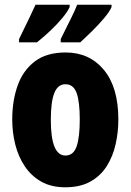

<svg xmlns="http://www.w3.org/2000/svg" viewBox="-20 -786 556 816"><path d="M483 -278Q483 -225 471.5 -173.5Q460 -122 434 -80.5Q408 -39 364.5 -14.5Q321 10 257 10Q198 10 155.5 -14Q113 -38 85.5 -79Q58 -120 45 -171.5Q32 -223 32 -278Q32 -358 55 -422.5Q78 -487 128 -525Q178 -563 259 -563Q360 -563 421.5 -489Q483 -415 483 -278ZM196 -276Q196 -125 258 -125Q292 -125 305.5 -163.5Q319 -202 319 -278Q319 -354 305.5 -391Q292 -428 258 -428Q226 -428 211 -391Q196 -354 196 -276ZM454 -756Q446 -737 423 -709.5Q400 -682 372 -654.5Q344 -627 321 -606H238V-620Q265 -674 283 -710.5Q301 -747 308 -766H454ZM276 -756Q267 -736 245 -709.5Q223 -683 194.5 -656Q166 -629 137 -606H61V-620Q88 -675 105.5 -711.5Q123 -748 131 -766H276Z"/></svg>

Font: Noto Sans Sinhala UI ExtraCondensed Black
Style: Regular
Weight: 900
Width: 2
Designer: Jelle Bosma - Monotype Design Team
Foundry: Monotype Imaging Inc.
Version: Version 2.006; ttfautohint (v1.8.4.7-5d5b)